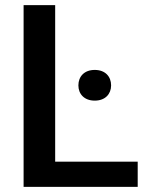

<svg xmlns="http://www.w3.org/2000/svg" viewBox="-20 -731 581 751"><path d="M195.8 -710.9H72.3V0H518.6V-98.6H195.8ZM286.6 -397C286.6 -363.3 309.6 -337.4 350.6 -337.4C391.6 -337.4 414.6 -363.3 414.6 -397C414.6 -431.6 391.6 -457.5 350.6 -457.5C309.6 -457.5 286.6 -431.6 286.6 -397Z"/></svg>

Font: Roboto Medium
Style: Regular
Weight: 500
Designer: Google
Version: Version 2.137; 2017